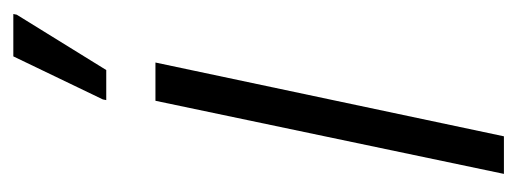

<svg xmlns="http://www.w3.org/2000/svg" viewBox="-258 -500 758 281"><g transform="rotate(-90 120.5 -359.0)"><path d="M7 0 114 -510H170L62 0ZM115 -582 116 -587 179 -718H241L240 -713L159 -582Z"/></g></svg>

Font: Saira Condensed Light
Style: Italic
Weight: 300
Width: 3
Italic angle: -12°
Designer: Hector Gatti with collaboration of the Omnibus-Type team
Foundry: Omnibus-Type
Version: Version 1.101